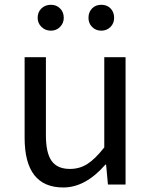

<svg xmlns="http://www.w3.org/2000/svg" viewBox="-20 -787 646 819"><path d="M250 12.7Q85 12.7 85 -199.2V-543H175.8V-210Q175.8 -134.8 200.2 -100.6Q224.6 -66.4 278.3 -66.4Q319.3 -66.4 352.5 -87.4Q385.7 -108.4 424.8 -158.2V-543H515.6V0H440.4L432.6 -85H429.7Q344.7 12.7 250 12.7ZM197.3 -656.2Q172.9 -656.2 156.7 -672.4Q140.6 -688.5 140.6 -710.9Q140.6 -735.4 156.7 -751Q172.9 -766.6 197.3 -766.6Q220.7 -766.6 236.3 -751Q252 -735.4 252 -710.9Q252 -688.5 236.3 -672.4Q220.7 -656.2 197.3 -656.2ZM357.4 -710.9Q357.4 -735.4 372.6 -751Q387.7 -766.6 412.1 -766.6Q436.5 -766.6 451.7 -751Q466.8 -735.4 466.8 -710.9Q466.8 -687.5 451.2 -671.9Q435.5 -656.2 412.1 -656.2Q388.7 -656.2 373 -671.9Q357.4 -687.5 357.4 -710.9Z"/></svg>

Font: GenYoGothic TW TTF Regular
Style: Regular
Weight: 400
Version: Version 1.300